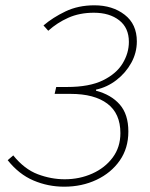

<svg xmlns="http://www.w3.org/2000/svg" viewBox="-20 -692 564 724"><path d="M222 12Q161 12 106 -11.5Q51 -35 9 -88L30 -106Q72 -54 122.5 -35Q173 -16 224 -16Q280 -16 328 -37.5Q376 -59 405 -98Q434 -137 434 -190Q434 -264 385 -301Q336 -338 246 -338H186L192 -364H233Q317 -364 368 -389Q419 -414 442.5 -453Q466 -492 466 -534Q466 -587 429.5 -615.5Q393 -644 334 -644Q280 -644 237.5 -625Q195 -606 162 -576L144 -596Q179 -626 227 -649Q275 -672 336 -672Q404 -672 450 -636.5Q496 -601 496 -536Q496 -493 475 -455Q454 -417 419 -390Q384 -363 342 -354V-350Q399 -335 431.5 -298Q464 -261 464 -196Q464 -133 431.5 -86.5Q399 -40 344 -14Q289 12 222 12Z"/></svg>

Font: Source Sans 3 VF
Style: Italic
Weight: 200
Italic angle: -11°
Designer: Paul D. Hunt
Foundry: Adobe Systems Incorporated
Version: Version 3.042;hotconv 1.0.118;makeotfexe 2.5.65603